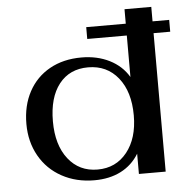

<svg xmlns="http://www.w3.org/2000/svg" viewBox="-51 -733 785 793"><g transform="rotate(-5 342.0 -336.5)"><path d="M674 -574H605V0H494V-84Q466 -38 419 -14Q372 10 309 10Q234 10 174.5 -22.5Q115 -55 82 -113.5Q49 -172 49 -246Q49 -322 80 -379.5Q111 -437 167.5 -468.5Q224 -500 299 -500Q364 -500 415 -474.5Q466 -449 494 -402V-574H330V-623H494V-683H605V-623H674ZM494 -243Q494 -341 447.5 -399Q401 -457 323 -457Q246 -457 202.5 -401.5Q159 -346 159 -247Q159 -149 204.5 -91Q250 -33 326 -33Q402 -33 448 -90.5Q494 -148 494 -243Z"/></g></svg>

Font: Fahkwang Medium
Style: Regular
Weight: 500
Version: Version 1.000; ttfautohint (v1.6)